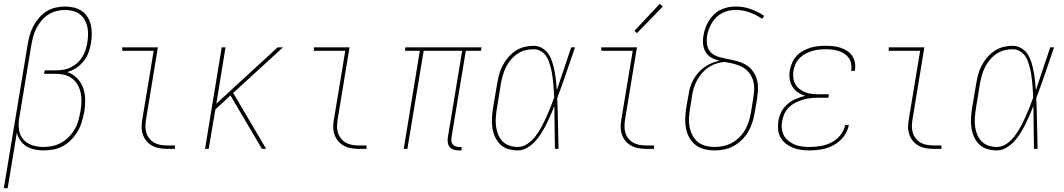

<svg xmlns="http://www.w3.org/2000/svg" viewBox="-33 -777 5553 1002"><path d="M-13 205 112 -548Q116 -572 123 -596Q130 -620 142 -642.5Q154 -665 171.5 -685Q189 -705 211 -718.5Q233 -732 258 -737.5Q283 -743 307 -743Q331 -743 353.5 -737.5Q376 -732 394 -719.5Q412 -707 424 -688Q436 -669 441 -647Q446 -625 446 -601Q446 -577 442 -554Q438 -529 429.5 -504.5Q421 -480 404.5 -459Q388 -438 365.5 -423Q343 -408 318 -401Q347 -391 368.5 -369.5Q390 -348 400.5 -319.5Q411 -291 411.5 -258.5Q412 -226 407 -194Q402 -169 394.5 -143Q387 -117 373.5 -93.5Q360 -70 340.5 -49.5Q321 -29 297 -15.5Q273 -2 246.5 3Q220 8 194 8Q170 8 147 3Q124 -2 105 -13.5Q86 -25 73 -44Q60 -63 55 -85L7 205ZM193 -10Q217 -10 241 -15Q265 -20 287 -32.5Q309 -45 327 -63.5Q345 -82 357.5 -104Q370 -126 376.5 -150Q383 -174 387 -197Q391 -220 392 -244Q393 -268 388.5 -290.5Q384 -313 373 -333Q362 -353 344.5 -366.5Q327 -380 304.5 -386Q282 -392 259 -392H197L200 -410H262Q281 -410 300.5 -413.5Q320 -417 338 -426Q356 -435 371.5 -449.5Q387 -464 397.5 -481.5Q408 -499 414 -518Q420 -537 423 -556Q426 -577 426.5 -598Q427 -619 422.5 -638.5Q418 -658 408 -675Q398 -692 382.5 -703.5Q367 -715 347 -720Q327 -725 307 -725Q285 -725 262.5 -719.5Q240 -714 220 -701.5Q200 -689 184.5 -670.5Q169 -652 158 -631.5Q147 -611 141 -589Q135 -567 131 -545L67 -158Q62 -128 66.5 -98.5Q71 -69 89.5 -48.5Q108 -28 135.5 -19Q163 -10 193 -10Z M840 0Q819 0 799 -3.5Q779 -7 761.5 -16.5Q744 -26 731.5 -41Q719 -56 712.5 -75Q706 -94 706 -114.5Q706 -135 710 -156L769 -512H605V-530H791L729 -153Q726 -135 726 -117Q726 -99 731 -83Q736 -67 747 -53.5Q758 -40 772.5 -32Q787 -24 804.5 -21Q822 -18 840 -18H880V0Z M1037 0 1124 -530H1144L1096 -236L1416 -530H1444L1184 -292L1356 0H1334L1178 -265L1170 -279L1091 -206L1056 0Z M1840 0Q1819 0 1799 -3.5Q1779 -7 1761.5 -16.5Q1744 -26 1731.5 -41Q1719 -56 1712.5 -75Q1706 -94 1706 -114.5Q1706 -135 1710 -156L1769 -512H1605V-530H1791L1729 -153Q1726 -135 1726 -117Q1726 -99 1731 -83Q1736 -67 1747 -53.5Q1758 -40 1772.5 -32Q1787 -24 1804.5 -21Q1822 -18 1840 -18H1880V0Z M2361 8Q2348 8 2335 4Q2322 0 2314 -9.5Q2306 -19 2304 -32Q2302 -45 2304 -59L2379 -512H2178L2093 0H2074L2158 -512H2080L2083 -530H2480L2477 -512H2398L2323 -59Q2322 -49 2323 -39.5Q2324 -30 2330 -23Q2336 -16 2345 -13Q2354 -10 2364 -10H2376V8Z M2668 8Q2643 8 2618.5 0.5Q2594 -7 2577 -24Q2560 -41 2550 -63.5Q2540 -86 2536.5 -110.5Q2533 -135 2534.5 -161Q2536 -187 2540 -213L2562 -343Q2566 -367 2572.5 -390.5Q2579 -414 2591 -436.5Q2603 -459 2620 -478.5Q2637 -498 2658 -512Q2679 -526 2703.5 -532Q2728 -538 2752 -538Q2776 -538 2797 -525.5Q2818 -513 2830.5 -493.5Q2843 -474 2850 -450.5Q2857 -427 2861.5 -403.5Q2866 -380 2868.5 -356Q2871 -332 2873 -307Q2892 -363 2910.5 -418.5Q2929 -474 2948 -530H2968Q2945 -464 2922.5 -397.5Q2900 -331 2875 -265Q2878 -199 2879 -132.5Q2880 -66 2882 0H2863Q2862 -56 2861.5 -112.5Q2861 -169 2860 -225Q2851 -200 2840.5 -176Q2830 -152 2818 -128Q2806 -104 2792 -81.5Q2778 -59 2759.5 -39Q2741 -19 2717.5 -5.5Q2694 8 2668 8ZM2668 -10Q2696 -10 2720 -26.5Q2744 -43 2761.5 -66Q2779 -89 2792.5 -114Q2806 -139 2817.5 -164.5Q2829 -190 2839.5 -216Q2850 -242 2859 -268Q2858 -287 2857 -306.5Q2856 -326 2854 -345Q2852 -364 2849.5 -382.5Q2847 -401 2842.5 -419Q2838 -437 2832 -455Q2826 -473 2815 -487.5Q2804 -502 2787.5 -511Q2771 -520 2752 -520Q2730 -520 2708 -514.5Q2686 -509 2666.5 -495.5Q2647 -482 2632 -464Q2617 -446 2607 -425.5Q2597 -405 2591 -383.5Q2585 -362 2581 -340L2560 -210Q2556 -187 2554.5 -164Q2553 -141 2555.5 -119Q2558 -97 2566 -76.5Q2574 -56 2588.5 -40.5Q2603 -25 2624.5 -17.5Q2646 -10 2668 -10Z M3340 0Q3319 0 3299 -3.5Q3279 -7 3261.5 -16.5Q3244 -26 3231.5 -41Q3219 -56 3212.5 -75Q3206 -94 3206 -114.5Q3206 -135 3210 -156L3269 -512H3105V-530H3291L3229 -153Q3226 -135 3226 -117Q3226 -99 3231 -83Q3236 -67 3247 -53.5Q3258 -40 3272.5 -32Q3287 -24 3304.5 -21Q3322 -18 3340 -18H3380V0ZM3291 -604 3278 -616 3410 -757 3426 -743Z M3696 8Q3669 8 3643 1.5Q3617 -5 3597 -20.5Q3577 -36 3564.5 -58.5Q3552 -81 3547 -106.5Q3542 -132 3543 -159Q3544 -186 3548 -213L3560 -281Q3563 -302 3569 -322Q3575 -342 3585.5 -361Q3596 -380 3610.5 -397Q3625 -414 3643 -426.5Q3661 -439 3681 -447.5Q3701 -456 3722 -460Q3700 -465 3680.5 -475.5Q3661 -486 3650 -504.5Q3639 -523 3636.5 -545.5Q3634 -568 3638 -591Q3641 -611 3648 -630.5Q3655 -650 3666 -668Q3677 -686 3692.5 -701Q3708 -716 3727 -725.5Q3746 -735 3766 -739Q3786 -743 3806 -743Q3848 -743 3885.5 -729.5Q3923 -716 3955 -694L3944 -679Q3915 -699 3880 -712Q3845 -725 3807 -725Q3789 -725 3771.5 -721.5Q3754 -718 3737 -709.5Q3720 -701 3706.5 -688Q3693 -675 3683 -658.5Q3673 -642 3666.5 -625Q3660 -608 3657 -590Q3654 -569 3656.5 -548Q3659 -527 3671 -510.5Q3683 -494 3702 -486Q3721 -478 3741.5 -474Q3762 -470 3782.5 -465.5Q3803 -461 3822.5 -455Q3842 -449 3859.5 -439Q3877 -429 3890 -413.5Q3903 -398 3911 -379.5Q3919 -361 3921.5 -340Q3924 -319 3922 -297.5Q3920 -276 3917 -255L3905 -187Q3901 -162 3893 -137Q3885 -112 3871.5 -89Q3858 -66 3838.5 -47Q3819 -28 3795.5 -15Q3772 -2 3746.5 3Q3721 8 3696 8ZM3696 -10Q3719 -10 3742.5 -15Q3766 -20 3787 -31.5Q3808 -43 3826 -61Q3844 -79 3856 -100Q3868 -121 3875 -144Q3882 -167 3886 -190L3897 -258Q3900 -277 3902 -295.5Q3904 -314 3902 -332.5Q3900 -351 3893.5 -367.5Q3887 -384 3876 -398Q3865 -412 3850.5 -421.5Q3836 -431 3819 -437Q3802 -443 3784 -447Q3766 -451 3748 -454Q3727 -452 3706 -445.5Q3685 -439 3666 -426.5Q3647 -414 3632 -397Q3617 -380 3606 -360.5Q3595 -341 3588.5 -320.5Q3582 -300 3579 -279L3568 -210Q3564 -186 3562.5 -161.5Q3561 -137 3565.5 -114.5Q3570 -92 3580.5 -71.5Q3591 -51 3608.5 -36.5Q3626 -22 3649 -16Q3672 -10 3696 -10Z M4193 8Q4170 8 4147.5 5Q4125 2 4105 -6Q4085 -14 4068 -27.5Q4051 -41 4040.5 -59.5Q4030 -78 4028 -100.5Q4026 -123 4029 -146Q4033 -170 4045 -193.5Q4057 -217 4077 -234Q4097 -251 4121 -261Q4145 -271 4170 -277Q4149 -283 4131 -295Q4113 -307 4102 -325.5Q4091 -344 4088 -366.5Q4085 -389 4089 -412Q4093 -431 4101.5 -450.5Q4110 -470 4124.5 -485.5Q4139 -501 4158 -511.5Q4177 -522 4196.5 -528Q4216 -534 4236.5 -536Q4257 -538 4276 -538Q4296 -538 4315.5 -536Q4335 -534 4353 -528Q4371 -522 4387 -512Q4403 -502 4413.5 -487Q4424 -472 4428 -453Q4432 -434 4429 -414Q4429 -412 4428.5 -410.5Q4428 -409 4428 -407H4408Q4409 -408 4409 -410Q4409 -412 4410 -413Q4412 -430 4408.5 -446.5Q4405 -463 4395.5 -476Q4386 -489 4372.5 -497.5Q4359 -506 4343 -511Q4327 -516 4310.5 -518Q4294 -520 4276 -520Q4259 -520 4241 -518Q4223 -516 4205.5 -511Q4188 -506 4171 -497Q4154 -488 4140.5 -474.5Q4127 -461 4119 -443.5Q4111 -426 4108 -409Q4105 -390 4107 -372Q4109 -354 4117.5 -338.5Q4126 -323 4139.5 -312.5Q4153 -302 4169.5 -295.5Q4186 -289 4204 -287Q4222 -285 4241 -285H4293L4290 -267H4238Q4218 -267 4198 -265Q4178 -263 4158 -257Q4138 -251 4119 -241.5Q4100 -232 4084.5 -217Q4069 -202 4060.5 -183Q4052 -164 4049 -144Q4045 -124 4047.5 -104Q4050 -84 4059 -68Q4068 -52 4083 -40.5Q4098 -29 4116 -22Q4134 -15 4153.5 -12.5Q4173 -10 4193 -10Q4222 -10 4250.5 -15Q4279 -20 4306 -33.5Q4333 -47 4352.5 -71.5Q4372 -96 4378 -125H4397Q4391 -92 4370 -64.5Q4349 -37 4319.5 -20.5Q4290 -4 4257.5 2Q4225 8 4193 8Z M4840 0Q4819 0 4799 -3.5Q4779 -7 4761.5 -16.5Q4744 -26 4731.5 -41Q4719 -56 4712.5 -75Q4706 -94 4706 -114.5Q4706 -135 4710 -156L4769 -512H4605V-530H4791L4729 -153Q4726 -135 4726 -117Q4726 -99 4731 -83Q4736 -67 4747 -53.5Q4758 -40 4772.5 -32Q4787 -24 4804.5 -21Q4822 -18 4840 -18H4880V0Z M5168 8Q5143 8 5118.5 0.5Q5094 -7 5077 -24Q5060 -41 5050 -63.5Q5040 -86 5036.5 -110.5Q5033 -135 5034.5 -161Q5036 -187 5040 -213L5062 -343Q5066 -367 5072.5 -390.5Q5079 -414 5091 -436.5Q5103 -459 5120 -478.5Q5137 -498 5158 -512Q5179 -526 5203.5 -532Q5228 -538 5252 -538Q5276 -538 5297 -525.5Q5318 -513 5330.5 -493.5Q5343 -474 5350 -450.5Q5357 -427 5361.5 -403.5Q5366 -380 5368.5 -356Q5371 -332 5373 -307Q5392 -363 5410.5 -418.5Q5429 -474 5448 -530H5468Q5445 -464 5422.5 -397.5Q5400 -331 5375 -265Q5378 -199 5379 -132.5Q5380 -66 5382 0H5363Q5362 -56 5361.5 -112.5Q5361 -169 5360 -225Q5351 -200 5340.5 -176Q5330 -152 5318 -128Q5306 -104 5292 -81.5Q5278 -59 5259.5 -39Q5241 -19 5217.5 -5.5Q5194 8 5168 8ZM5168 -10Q5196 -10 5220 -26.5Q5244 -43 5261.5 -66Q5279 -89 5292.5 -114Q5306 -139 5317.5 -164.5Q5329 -190 5339.5 -216Q5350 -242 5359 -268Q5358 -287 5357 -306.5Q5356 -326 5354 -345Q5352 -364 5349.5 -382.5Q5347 -401 5342.5 -419Q5338 -437 5332 -455Q5326 -473 5315 -487.5Q5304 -502 5287.5 -511Q5271 -520 5252 -520Q5230 -520 5208 -514.5Q5186 -509 5166.5 -495.5Q5147 -482 5132 -464Q5117 -446 5107 -425.5Q5097 -405 5091 -383.5Q5085 -362 5081 -340L5060 -210Q5056 -187 5054.5 -164Q5053 -141 5055.5 -119Q5058 -97 5066 -76.5Q5074 -56 5088.5 -40.5Q5103 -25 5124.5 -17.5Q5146 -10 5168 -10Z"/></svg>

Font: Iosevka Slab Thin Oblique
Style: Regular
Weight: 100
Italic angle: -9°
Monospace: yes
Designer: Belleve Invis
Foundry: Belleve Invis
Version: Version 11.1.0; ttfautohint (v1.8.3)